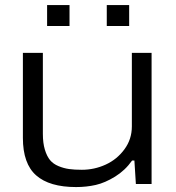

<svg xmlns="http://www.w3.org/2000/svg" viewBox="-20 -738 707 770"><path d="M168.9 -633.8V-717.8H258.8V-633.8ZM408.2 -633.8V-717.8H498V-633.8ZM285.2 12.2Q178.2 12.2 125 -34.7Q71.8 -81.5 71.8 -185.1V-525.9H151.9V-201.2Q151.9 -164.6 159.9 -137.9Q168 -111.3 180.7 -95.9Q193.4 -80.6 214.6 -71.8Q235.8 -63 257.1 -60.1Q278.3 -57.1 308.1 -57.1Q358.4 -57.1 403.8 -77.9Q449.2 -98.6 479 -139.2Q508.8 -179.7 508.8 -231V-525.9H587.9V0H524.9L519 -94.2H509.8Q481.9 -54.7 441.7 -29.8Q401.4 -4.9 364 3.7Q326.7 12.2 285.2 12.2Z"/></svg>

Font: Archivo Expanded Light
Style: Regular
Weight: 300
Width: 7
Designer: Hector Gatti
Foundry: Omnibus-Type
Version: Version 2.001